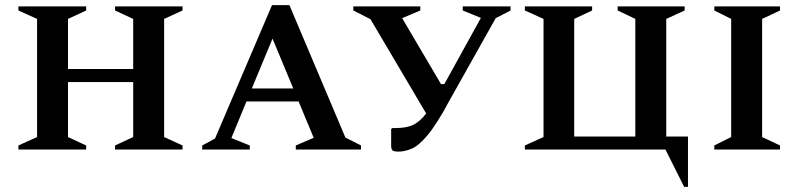

<svg xmlns="http://www.w3.org/2000/svg" viewBox="-20 -585 3127 751"><path d="M52 0V-16L125 -49V-511L52 -544V-560H317V-544L246 -511V-315H501V-511L430 -544V-560H694V-544L622 -511V-49L694 -16V0H430V-16L501 -49V-264H246V-49L317 -16V0Z M771 0V-16L821 -43L1044 -565H1112L1331 -47L1392 -16V0H1137V-16L1207 -46L1148 -188H944L885 -45L957 -16V0ZM965 -239H1127L1046 -434Z M1653 -57Q1619 -16 1591.5 -4Q1564 8 1539 8Q1520 8 1515 3Q1510 -2 1510 -16V-80L1514 -84H1525Q1571 -84 1597 -97Q1623 -110 1647 -141L1429 -510L1362 -544V-560H1624V-544L1553 -514L1705 -256H1718L1861 -515L1790 -544V-560H1977V-544L1919 -514L1732 -181Q1715 -148 1692 -112Q1669 -76 1653 -57Z M2583 0H2033V-16L2106 -49V-511L2033 -544V-560H2296V-544L2226 -511V-51H2465V-511L2396 -544V-560H2658V-544L2586 -511V-51H2671V146H2656Z M2774 0V-16L2840 -49V-511L2774 -544V-560H3031V-544L2961 -511V-49L3031 -16V0Z"/></svg>

Font: Spectral SC SemiBold
Style: Regular
Weight: 600
Designer: Jean-Baptiste Levee
Foundry: Production Type
Version: Version 2.001